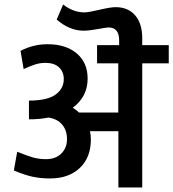

<svg xmlns="http://www.w3.org/2000/svg" viewBox="-20 -825 763 845"><path d="M501 0V-247.6H376Q379.9 -229.5 379.9 -211.4Q379.9 -131.3 330.8 -85.4Q281.7 -39.6 200.7 -39.6Q158.7 -39.6 122.8 -47.4Q86.9 -55.2 41 -74.7L55.7 -157.2Q99.6 -139.2 126 -131.8Q152.3 -124.5 182.1 -124.5Q225.1 -124.5 250 -149.4Q274.9 -174.3 274.9 -212.6Q274.9 -251 253.7 -276.4Q232.4 -301.8 193.4 -307.6Q154.8 -299.8 107.4 -299.8V-382.3Q188 -382.3 224.4 -408.7Q260.7 -435.1 260.7 -477.1Q260.7 -508.8 239.7 -528.6Q218.8 -548.3 180.2 -548.3Q158.2 -548.3 138.2 -542.5Q118.2 -536.6 84 -521L70.3 -601.1Q126 -630.4 189.5 -630.4Q270 -630.4 317.9 -589.8Q365.7 -549.3 365.7 -479Q365.7 -399.4 300.3 -351.1Q314.9 -341.8 328.1 -329.6H500.5V-546.4H407.2V-626.5H504.4V-647.5Q504.4 -704.1 457.5 -704.1Q448.2 -704.1 409.7 -697Q371.1 -689.9 348.1 -689.9Q286.1 -689.9 229.5 -738.8L257.8 -805.2Q302.2 -770.5 352.1 -770.5Q368.7 -770.5 417.7 -782Q466.8 -793.5 488.8 -793.5Q543.5 -793.5 574.7 -757.6Q606 -721.7 606 -655.8V-626.5H722.7V-546.4H606V0Z"/></svg>

Font: Yantramanav Medium
Style: Regular
Weight: 500
Version: Version 1.001;PS 1.0;hotconv 1.0.72;makeotf.lib2.5.5900; ttf